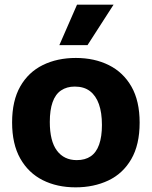

<svg xmlns="http://www.w3.org/2000/svg" viewBox="-20 -791 652 825"><path d="M305 14Q225 14 163.5 -17Q102 -48 67 -110Q32 -172 32 -265Q32 -358 67 -419.5Q102 -481 164 -511.5Q226 -542 306 -542Q386 -542 448 -511Q510 -480 545 -418.5Q580 -357 580 -264Q580 -169 544 -107Q508 -45 445.5 -15.5Q383 14 305 14ZM310 -103Q346 -103 370 -119.5Q394 -136 406 -170Q418 -204 418 -254Q418 -307 405 -343.5Q392 -380 366.5 -399.5Q341 -419 301 -419Q267 -419 242.5 -402.5Q218 -386 206 -352Q194 -318 194 -267Q194 -185 224.5 -144Q255 -103 310 -103ZM356 -597H235L311 -771H468Z"/></svg>

Font: Bricolage Grotesque ExtraBold
Style: Regular
Weight: 800
Designer: Mathieu Triay
Foundry: Atelier Triay
Version: Version 1.001;gftools[0.9.33.dev8+g029e19f]